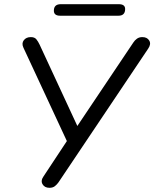

<svg xmlns="http://www.w3.org/2000/svg" viewBox="-20 -889 736 916"><path d="M216 7Q193 7 183 -10Q173 -27 188 -48L299 -216L92 -661Q82 -682 93.5 -697Q105 -712 127 -712Q145 -712 153.5 -701.5Q162 -691 169 -676L349 -288L616 -686Q623 -697 633.5 -704.5Q644 -712 659 -712Q682 -712 692 -695.5Q702 -679 687 -657L259 -19Q252 -9 242 -1Q232 7 216 7ZM267 -814Q237 -814 237 -838Q237 -869 270 -869H547Q577 -869 577 -846Q577 -814 545 -814Z"/></svg>

Font: Nunito
Style: Italic
Weight: 400
Italic angle: -9°
Designer: Vernon Adams
Foundry: Vernon Adams
Version: Version 3.601; ttfautohint (v1.8.2.53-6de2)